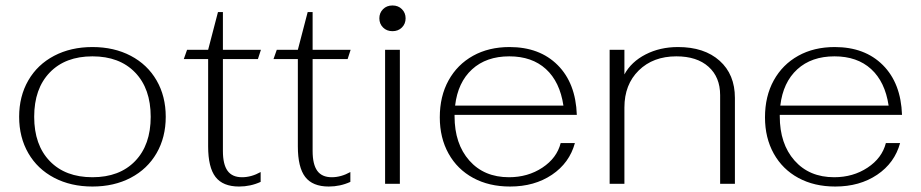

<svg xmlns="http://www.w3.org/2000/svg" viewBox="-20 -672 3368 702"><path d="M50 -245Q50 -320 83.5 -378Q117 -436 178 -468Q239 -500 318 -500Q397 -500 458 -468Q519 -436 552.5 -378Q586 -320 586 -245Q586 -170 552.5 -112Q519 -54 458 -22Q397 10 318 10Q239 10 178 -22Q117 -54 83.5 -112Q50 -170 50 -245ZM531 -245Q531 -348 474 -407Q417 -466 318 -466Q219 -466 162 -407Q105 -348 105 -245Q105 -142 162 -83Q219 -24 318 -24Q417 -24 474 -83Q531 -142 531 -245Z M741 -137V-456H652L664 -490H741L777 -628H795V-490H934L923 -456H795V-120Q795 -71 812 -47.5Q829 -24 865 -24Q899 -24 933 -43V-7Q896 10 854 10Q795 10 768 -25Q741 -60 741 -137Z M1069 -137V-456H980L992 -490H1069L1105 -628H1123V-490H1262L1251 -456H1123V-120Q1123 -71 1140 -47.5Q1157 -24 1193 -24Q1227 -24 1261 -43V-7Q1224 10 1182 10Q1123 10 1096 -25Q1069 -60 1069 -137Z M1367 -605Q1367 -625 1380.5 -638.5Q1394 -652 1415 -652Q1436 -652 1449.5 -638.5Q1463 -625 1463 -605Q1463 -585 1449.5 -571.5Q1436 -558 1415 -558Q1394 -558 1380.5 -571.5Q1367 -585 1367 -605ZM1388 -490H1442V0H1388Z M2030 -149H2082Q2062 -76 1998 -33Q1934 10 1845 10Q1768 10 1710 -21.5Q1652 -53 1620 -110.5Q1588 -168 1588 -243Q1588 -320 1620 -378Q1652 -436 1709.5 -468Q1767 -500 1843 -500Q1953 -500 2019 -434Q2085 -368 2089 -252H1642V-247Q1642 -146 1696 -85Q1750 -24 1841 -24Q1910 -24 1963 -59Q2016 -94 2030 -149ZM1644 -286H2040Q2027 -373 1976 -419.5Q1925 -466 1842 -466Q1758 -466 1706 -418.5Q1654 -371 1644 -286Z M2209 -490H2263V-400Q2288 -446 2340.5 -473Q2393 -500 2459 -500Q2555 -500 2611 -450Q2667 -400 2667 -314V0H2613V-324Q2613 -390 2570.5 -428Q2528 -466 2453 -466Q2368 -466 2315.5 -414.5Q2263 -363 2263 -279V0H2209Z M3219 -149H3271Q3251 -76 3187 -33Q3123 10 3034 10Q2957 10 2899 -21.5Q2841 -53 2809 -110.5Q2777 -168 2777 -243Q2777 -320 2809 -378Q2841 -436 2898.5 -468Q2956 -500 3032 -500Q3142 -500 3208 -434Q3274 -368 3278 -252H2831V-247Q2831 -146 2885 -85Q2939 -24 3030 -24Q3099 -24 3152 -59Q3205 -94 3219 -149ZM2833 -286H3229Q3216 -373 3165 -419.5Q3114 -466 3031 -466Q2947 -466 2895 -418.5Q2843 -371 2833 -286Z"/></svg>

Font: Fahkwang ExtraLight
Style: Regular
Weight: 275
Designer: Suppakit Chalermlarp | Katatrad Co.,Ltd.
Foundry: Cadson Demak Co.,Ltd.
Version: Version 1.000; ttfautohint (v1.6)